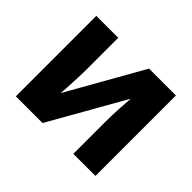

<svg xmlns="http://www.w3.org/2000/svg" viewBox="-122 -733 921 921"><g transform="rotate(45 338.0 -273.0)"><path d="M67.9 -545.9V0H249L465.8 -381.8C464.4 -367.2 462.9 -342.8 460.9 -309.1C459 -274.9 458 -244.6 458 -217.8V0H607.9V-545.9H425.8L209 -163.1C209.5 -169.4 210.4 -183.6 211.9 -204.6C213.4 -225.6 214.4 -248 215.3 -272C216.3 -295.9 216.8 -315.4 216.8 -330.1V-545.9Z"/></g></svg>

Font: Avrile Sans
Style: Bold
Weight: 700
Designer: Monotype Design Team, Google (font), Stefan Peev (BGR Cyrillic), Cristiano Sobral (main changes)
Foundry: The Avrile Sans Project Authors
Version: Version 3.110